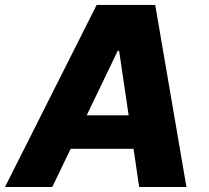

<svg xmlns="http://www.w3.org/2000/svg" viewBox="-42 -747 834 767"><path d="M513.8 0H702.8L578.1 -727.3H344.1L-22 0H166.9L240.4 -152.7H491.5ZM304.3 -286.2 428.3 -544H433.9L471.9 -286.2Z"/></svg>

Font: TID UI Extra Bold
Style: Italic
Weight: 800
Italic angle: -9.39999°
Designer: The TID Project Authors
Foundry: Bakken & Bæck
Version: Version 1.001;hotconv 1.0.109;makeotfexe 2.5.65596